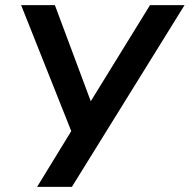

<svg xmlns="http://www.w3.org/2000/svg" viewBox="-20 -725 736 745"><path d="M124 0 268 -235 265 -195 62 -705H193L339 -314H321L562 -705H696L259 0Z"/></svg>

Font: Nunito Sans 10pt SemiCondensed
Style: Bold Italic
Weight: 700
Width: 4
Italic angle: -9°
Designer: Vernon Adams
Foundry: Vernon Adams
Version: Version 3.101;gftools[0.9.27]